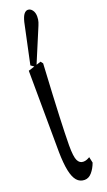

<svg xmlns="http://www.w3.org/2000/svg" viewBox="-166 -819 507 913"><g transform="rotate(-20 87.5 -362.5)"><path d="M91.8 63.5Q67.9 63.5 52.7 45.9Q37.6 28.3 30 -8.3Q22.5 -44.9 21.5 -102.5L19 -515.1L86.4 -536.6L95.2 -524.9Q90.3 -435.1 86.9 -370.8Q83.5 -306.6 81.8 -260.7Q80.1 -214.8 78.9 -180.4Q77.6 -146 77.6 -115.7Q77.6 -58.1 87.2 -39.1Q96.7 -20 115.2 -20Q124.5 -20 132.3 -22.9Q140.1 -25.9 148.4 -30.8L154.8 -1Q145 25.9 128.9 44.7Q112.8 63.5 91.8 63.5ZM34.7 -536.6 78.1 -740.2Q85 -767.6 94 -778.3Q103 -789.1 113.3 -789.1Q126.5 -789.1 135.7 -776.6Q145 -764.2 145 -744.1Q145 -728.5 141.1 -716.3Q137.2 -704.1 127.4 -681.6L59.1 -519Z"/></g></svg>

Font: Scarab Serif
Style: Regular
Weight: 400
Designer: John Roberts
Foundry: Scarab
Version: 1.0